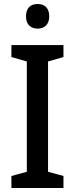

<svg xmlns="http://www.w3.org/2000/svg" viewBox="-20 -939 375 959"><path d="M168 -919C134 -919 110 -901 110 -857C110 -816 134 -796 168 -796C201 -796 226 -816 226 -857C226 -900 202 -919 168 -919ZM297 0V-60L220 -81V-632L297 -654V-714H37V-654L114 -632V-81L37 -60V0Z"/></svg>

Font: Noto Sans Khmer SemiCondensed Medium
Style: Regular
Weight: 500
Width: 4
Designer: Danh Hong and the Monotype Design Team
Foundry: Monotype Imaging Inc.
Version: Version 2.004